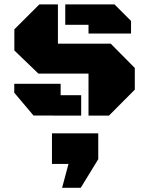

<svg xmlns="http://www.w3.org/2000/svg" viewBox="-20 -539 682 895"><path d="M163.6 -518.6H250V-335.4H496.1L608.4 -222.2V-121.1L487.8 0H392.6V-195.8H159.2L46.9 -303.7V-402.3ZM262.7 -95.2H358.4V0L136.2 -0.5L46.4 -106.9V-148.4H262.7ZM392.6 -423.3H284.2V-518.6H513.7L590.8 -441.4V-382.8H392.6ZM222.2 82.5H438V203.1L356.4 336.4H269.5L299.3 225.1H222.2Z"/></svg>

Font: Black Ops One
Style: Regular
Weight: 400
Designer: James Grieshaber
Foundry: James Grieshaber
Version: Version 1.002